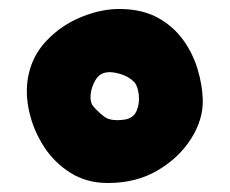

<svg xmlns="http://www.w3.org/2000/svg" viewBox="-20 -847 511 427"><path d="M250 -827Q298 -826 332 -807Q366 -788 387.5 -758Q409 -728 419.5 -693Q430 -658 431 -625Q432 -581 405 -538.5Q378 -496 330.5 -468Q283 -440 220 -440Q173 -440 137 -462.5Q101 -485 78 -520.5Q55 -556 45.5 -596.5Q36 -637 42 -673Q50 -721 83 -756Q116 -791 161.5 -809.5Q207 -828 250 -827ZM257 -581Q277 -584 284 -601Q291 -618 288.5 -637.5Q286 -657 278 -665Q266 -677 247.5 -682.5Q229 -688 217 -686Q201 -684 192 -668.5Q183 -653 181.5 -636Q180 -619 188 -610Q200 -596 213.5 -586.5Q227 -577 257 -581Z"/></svg>

Font: Potta One
Style: Regular
Weight: 400
Designer: 108,108go
Foundry: Font Zone 108
Version: Version 1.000